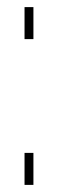

<svg xmlns="http://www.w3.org/2000/svg" viewBox="-20 -520 162 540"><path d="M49 -410H74V-500H49ZM49 0H74V-90H49Z"/></svg>

Font: Aspekta 50
Style: Regular
Weight: 50
Designer: Ivo Dolenc
Version: Version 2.000